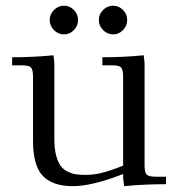

<svg xmlns="http://www.w3.org/2000/svg" viewBox="-20 -637 613 664"><path d="M22 -411.1V-439Q94.7 -439 165 -445.8L168 -418V-154.8Q168 -122.6 174.1 -99.6Q180.2 -76.7 189.5 -63.7Q198.7 -50.8 213.9 -43.5Q229 -36.1 242.9 -34.2Q256.8 -32.2 275.9 -32.2Q303.2 -32.2 330.8 -38.8Q358.4 -45.4 405.8 -64V-371.1Q405.8 -396.5 398.7 -403.8Q391.6 -411.1 367.2 -411.1H334V-439Q407.2 -439 477.1 -445.8L480 -418V-65.9Q480 -41 487.1 -33.4Q494.1 -25.9 519 -25.9H554.2V0Q479.5 0 409.2 6.8L405.8 -21V-35.2Q298.8 6.8 231.9 6.8Q162.1 6.8 128.2 -28.6Q94.2 -64 94.2 -149.9V-371.1Q94.2 -396 87.2 -403.6Q80.1 -411.1 55.2 -411.1ZM166.5 -533Q151.9 -547.9 151.9 -567.9Q151.9 -587.9 166.5 -602.5Q181.2 -617.2 201.2 -617.2Q221.2 -617.2 235.6 -602.5Q250 -587.9 250 -567.9Q250 -547.9 235.6 -533Q221.2 -518.1 201.2 -518.1Q181.2 -518.1 166.5 -533ZM336.4 -533Q321.8 -547.9 321.8 -567.9Q321.8 -587.9 336.4 -602.5Q351.1 -617.2 371.1 -617.2Q391.1 -617.2 405.5 -602.5Q419.9 -587.9 419.9 -567.9Q419.9 -547.9 405.5 -533Q391.1 -518.1 371.1 -518.1Q351.1 -518.1 336.4 -533Z"/></svg>

Font: Dihjauti S
Style: Regular
Weight: 400
Designer: T. Christopher White
Version: Version 3.0.0